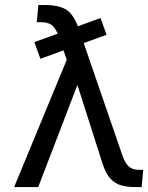

<svg xmlns="http://www.w3.org/2000/svg" viewBox="-20 -755 598 775"><path d="M37.1 0 249.5 -513.7 236.3 -551.8 143.1 -517.6 118.7 -585 212.9 -619.1Q201.2 -646.5 185.8 -656Q170.4 -665.5 144.5 -665.5H128.4L134.8 -734.9H162.1Q210 -734.9 241.5 -719.5Q272.9 -704.1 294.4 -648.9L385.7 -682.1L410.2 -614.7L317.9 -581.1L473.6 -128.9Q485.8 -93.8 501.5 -81.5Q517.1 -69.3 542 -69.3H558.1L551.8 0H524.4Q493.7 0 469 -6.8Q444.3 -13.7 425.5 -34.2Q406.7 -54.7 393.6 -95.7L292.5 -412.1L134.3 0Z"/></svg>

Font: Monda
Style: Regular
Weight: 400
Designer: Vernon Adams
Foundry: Vernon Adams
Version: Version 2.100; ttfautohint (v1.8.3)